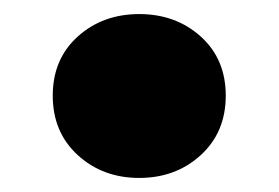

<svg xmlns="http://www.w3.org/2000/svg" viewBox="-20 -485 396 273"><path d="M178 -232Q126 -232 90.5 -264.5Q55 -297 55 -349Q55 -401 90.5 -433Q126 -465 178 -465Q230 -465 265.5 -433Q301 -401 301 -349Q301 -297 265.5 -264.5Q230 -232 178 -232Z"/></svg>

Font: LINE Seed Sans Heavy
Style: Regular
Weight: 900
Designer: LINE VX Design & Dalton Maag Ltd & Sandoll Inc
Foundry: Dalton Maag Ltd
Version: Version 1.003